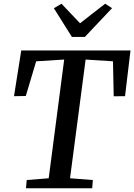

<svg xmlns="http://www.w3.org/2000/svg" viewBox="-20 -1015 724 1035"><path d="M120 0 124 -44.5 242.5 -54 326 -694 175 -684.5 119 -497.5 55.5 -496.5 94.5 -743H683.5L654 -496.5L593 -496L589 -684.5L441.5 -694L357.5 -54L480.5 -44.5L477 0ZM367.5 -816 270.5 -970.5 311.5 -995Q336.5 -968.5 361.5 -942.2Q386.5 -916 411.5 -889.5Q445 -916 479 -942.2Q513 -968.5 547 -995L584 -971L437.5 -816Z"/></svg>

Font: Merriweather 20pt Medium
Style: Italic
Weight: 500
Italic angle: -7.8°
Version: Version 2.101